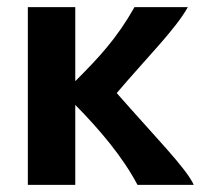

<svg xmlns="http://www.w3.org/2000/svg" viewBox="-20 -520 582 540"><path d="M58.3 -500V0H191.7V-225C259.2 -156.7 325 -79.2 366.7 0H525C504.2 -46.7 413.3 -138.3 308.3 -258.3C393.3 -358.3 474.2 -438.3 508.3 -500H358.3C308.3 -411.7 259.2 -359.2 191.7 -291.7V-500Z"/></svg>

Font: BoonHome
Style: Bold
Weight: 700
Designer: Sungsit Sawaiwan
Foundry: Sungsit Sawaiwan
Version: Version 0.2